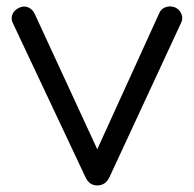

<svg xmlns="http://www.w3.org/2000/svg" viewBox="-20 -567 593 587"><path d="M277 0Q253 0 241 -26L19 -497Q13 -510 18 -523Q23 -536 38 -543Q52 -550 65 -545Q78 -540 85 -527L298 -66H257L467 -527Q473 -541 487.5 -545.5Q502 -550 516 -544Q530 -537 535 -523.5Q540 -510 534 -498L315 -26Q303 0 277 0Z"/></svg>

Font: Comfortaa
Style: Regular
Weight: 400
Designer: Johan Aakerlund
Foundry: Johan Aakerlund
Version: Version 3.104; ttfautohint (v1.8.1.43-b0c9)